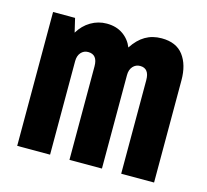

<svg xmlns="http://www.w3.org/2000/svg" viewBox="-82 -614 763 708"><g transform="rotate(15 300.0 -260.5)"><path d="M40 0V-511H124L136.5 -458Q154.5 -488 182.5 -504.5Q210.5 -521 243 -521Q279.5 -521 305 -503.2Q330.5 -485.5 342 -456.5Q363.5 -489.5 390.5 -505.2Q417.5 -521 452.5 -521Q508.5 -521 535.5 -485.2Q562.5 -449.5 562.5 -390.5V0H437V-357Q437 -402 402 -402Q385.5 -402 374.5 -389.8Q363.5 -377.5 363.5 -357V0H239.5V-357Q239.5 -402 203.5 -402Q187 -402 176.2 -389.8Q165.5 -377.5 165.5 -357V0Z"/></g></svg>

Font: Chivo Mono Medium
Style: Regular
Weight: 500
Monospace: yes
Designer: Hector Gatti
Foundry: Omnibus-Type
Version: Version 1.008